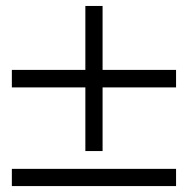

<svg xmlns="http://www.w3.org/2000/svg" viewBox="-20 -628 634 648"><path d="M326.2 -607.9V-392.1H574.2V-333H326.2V-118.2H268.1V-333H20V-392.1H268.1V-607.9ZM574.2 -58.1V0H20V-58.1Z"/></svg>

Font: Stilu Light
Style: Regular
Weight: 300
Designer: Genilson Lima Santos
Foundry: Genilson Lima Santos
Version: Version 1.200;PS 001.200;hotconv 1.0.88;makeotf.lib2.5.64775